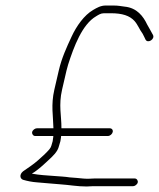

<svg xmlns="http://www.w3.org/2000/svg" viewBox="-20 -650 576 696"><path d="M107.2 -157H173.2C173.3 -154.3 173 -151.7 172.4 -149C172.1 -145 171.6 -141.3 170.9 -138C169.9 -134 168.4 -128.7 166.2 -122C165.2 -118 162.9 -113.7 159.2 -109C148.2 -95.7 130.5 -80.2 117.9 -69C101 -53.9 81.3 -41.3 63.7 -29C48.8 -16.9 52.8 -1.1 64.5 2C78.9 6.2 96.4 9.8 113.5 11C142.1 13.1 168.7 16.1 196.8 18C232.4 20.4 258.9 26 294 26C302.2 25.3 309.2 25 315.2 25H462.2C469.1 25 477.7 18.5 479.3 11.5C481 4.5 475.5 -3 468.7 -3H321.7C315 -3 307.6 -2.7 299.5 -2C282.1 -2 275.5 -3.7 258.2 -5L232.6 -7C224.3 -8.3 215.2 -9.3 205.3 -10L177.8 -12C151.9 -13.9 122.3 -15.5 98.6 -20C97.9 -20 97 -20.3 95.8 -21C101.1 -23.7 106.2 -27 111.2 -31C127.7 -43.3 142.2 -56.6 157.4 -71C171.7 -84.4 189 -99.8 193.9 -121C196.1 -127.7 197.8 -133.3 198.9 -138C199.9 -142.7 200.7 -147.3 201.1 -152C201.6 -154 201.6 -155.7 201.2 -157H371.2C378.9 -157 386.9 -164 388.6 -171.5C390.3 -179 385.4 -185 377.7 -185H202.7C203.1 -230.3 191.9 -268.2 205 -325L221 -394C222.5 -400.7 224.5 -408 227 -416C247.7 -480.4 277.7 -561.7 328.4 -591C337 -596.2 345.2 -602 357 -602H382C423.2 -602 450 -593.2 467.5 -574C479.9 -560.1 485.9 -542.3 496.9 -528C500.6 -521.8 504.2 -512.9 507.8 -506C516.4 -491.4 542.1 -508.3 534.7 -523C527.4 -537.1 521.3 -546.8 513.5 -561C499.5 -590.8 476.4 -621.8 431.5 -626C416.4 -627.7 410.2 -630 389.4 -630H363.4C345 -630 331.2 -621.8 317.8 -614C284.9 -595 257.1 -555.4 239.4 -517C221.6 -478.6 203.6 -440 193 -394L177 -325C164.1 -268.9 172.9 -229.6 173.7 -185H113.7C106.9 -185 98.2 -178.5 96.6 -171.5C95 -164.5 100.4 -157 107.2 -157Z"/></svg>

Font: HoneyBee
Style: XLitIt
Weight: 200
Foundry: Cannot Into Space Fonts
Version: Version 0.89